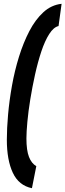

<svg xmlns="http://www.w3.org/2000/svg" viewBox="-20 -770 344 1010"><path d="M16 -35Q16 -94 22.5 -167.5Q29 -241 43 -319.5Q57 -398 80 -472Q103 -546 134.5 -606.5Q166 -667 208 -705.5Q250 -744 304 -750L288 -633Q262 -627 239 -591Q216 -555 197.5 -499.5Q179 -444 164.5 -378.5Q150 -313 139.5 -248.5Q129 -184 124 -129.5Q119 -75 119 -42Q119 21 132.5 55.5Q146 90 171 104L148 220Q79 206 47.5 139Q16 72 16 -35Z"/></svg>

Font: Georama Condensed
Style: Bold Italic
Weight: 700
Width: 3
Italic angle: -9°
Designer: Jean-Baptiste Levee
Foundry: Production Type
Version: Version 1.000